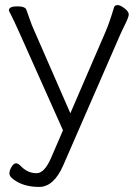

<svg xmlns="http://www.w3.org/2000/svg" viewBox="-20 -731 545 756"><path d="M15 -690Q15 -706 47.5 -706Q80 -706 84 -692Q89 -679 97 -655.5Q105 -632 112 -617L257 -285L396 -607Q411 -642 429 -702Q432 -711 443 -711Q454 -711 470.5 -698Q487 -685 487 -674.5Q487 -664 473 -636Q459 -608 450 -587L229 -80Q192 5 134 5Q73 5 34 -24Q17 -36 17 -48Q17 -60 25.5 -74Q34 -88 43 -88Q52 -88 64 -75Q90 -49 124 -49Q155 -49 181 -109L228 -218L56 -603Q34 -652 24.5 -670Q15 -688 15 -690Z"/></svg>

Font: LXGW WenKai Light
Style: Regular
Weight: 300
Designer: LXGW / Fontworks Inc.
Foundry: LXGW / Fontworks Inc.
Version: Version 1.501; October 10, 2024